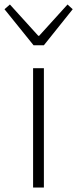

<svg xmlns="http://www.w3.org/2000/svg" viewBox="-45 -833 343 853"><path d="M102 0V-530H150V0ZM104 -632 -25 -792 -1 -813 125 -674H129L255 -813L278 -792L150 -632Z"/></svg>

Font: Noto Sans TC ExtraLight
Style: Regular
Weight: 250
Designer: Ryoko NISHIZUKA  (kana, bopomofo & ideographs); Paul D. Hunt (Latin, Greek & Cyrillic); Sandoll Communications , Soo-you
Foundry: Adobe
Version: Version 2.004-H2;hotconv 1.0.118;makeotfexe 2.5.65603